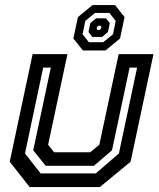

<svg xmlns="http://www.w3.org/2000/svg" viewBox="-20 -760 644 780"><path d="M100.5 0 19.5 -103 112.5 -540H254L175.5 -172L199.5 -141.5H346.5L383.5 -172L462 -540H603.5L510.5 -103L385.5 0ZM145 -55.5H369L463 -136.5L537 -485.5H506.5L435 -149.5L361.5 -86.5H165.5L115 -149.5L186.5 -485.5H155.5L81.5 -136.5ZM317 -555 278 -603.5 296.5 -690.5 356 -739.5H447.5L486 -690.5L467.5 -603.5L408.5 -555ZM341 -588.5H399.5L439 -621L450 -675L424.5 -707.5H366L326.5 -675L315.5 -621ZM355 -610 339.5 -630 347 -666.5 370.5 -685.5H410.5L426 -666.5L418.5 -630L395 -610ZM376 -638.5H384.5L390 -643.5L392 -651L388.5 -655.5H380L374.5 -651L372.5 -643.5Z"/></svg>

Font: Tourney Thin SemiBold
Style: Italic
Weight: 600
Italic angle: -12°
Version: Version 1.015